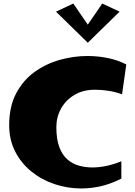

<svg xmlns="http://www.w3.org/2000/svg" viewBox="-20 -1065 762 1087"><path d="M441 2Q361 2 287.5 -23Q214 -48 156.5 -95Q99 -142 65.5 -208Q32 -274 32 -356Q32 -462 71.5 -536.5Q111 -611 175.5 -657.5Q240 -704 318.5 -726Q397 -748 475 -748Q537 -748 594.5 -735.5Q652 -723 695 -700L671 -531Q633 -545 594 -551Q555 -557 517 -557Q451 -557 402 -528Q353 -499 326 -451Q299 -403 299 -345Q299 -276 316 -231.5Q333 -187 362 -162Q391 -137 427.5 -127Q464 -117 503 -117Q544 -117 586.5 -126.5Q629 -136 667 -152V-54Q613 -26 555.5 -12Q498 2 441 2ZM395 -1045 491 -905 477 -823 297 -999ZM559 -1045 657 -999 477 -823 463 -905Z"/></svg>

Font: Marhey
Style: Bold
Weight: 700
Designer: Nur Syamsi & Bustanul Arifin
Foundry: Namelatype
Version: Version 1.000